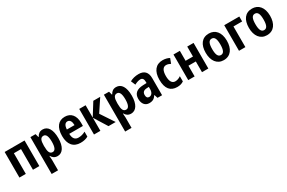

<svg xmlns="http://www.w3.org/2000/svg" viewBox="149 -1928 5298 3541"><g transform="rotate(-30 2798.0 -157.5)"><path d="M486 -545H62V0H198V-440H350V0H486Z M874 -555C813 -555 775 -527 746 -473H739L720 -545H610V240H746V19C746 -4 744 -34 740 -67H746C772 -20 812 10 874 10C979 10 1048 -92 1048 -272C1048 -456 983 -555 874 -555ZM830 -447C885 -447 911 -388 911 -273C911 -159 884 -100 831 -100C768 -100 746 -155 746 -267V-288C746 -397 769 -447 830 -447Z M1344 -554C1208 -554 1126 -455 1126 -269C1126 -90 1211 10 1361 10C1429 10 1479 -2 1525 -28V-133C1474 -105 1430 -93 1375 -93C1301 -93 1263 -143 1261 -239H1552V-308C1552 -461 1475 -554 1344 -554ZM1346 -456C1399 -456 1425 -405 1426 -330H1263C1267 -417 1299 -456 1346 -456Z M1950 -545 1786 -282V-545H1650V0H1786V-278L1959 0H2112L1924 -284L2097 -545Z M2439 -555C2378 -555 2340 -527 2311 -473H2304L2285 -545H2175V240H2311V19C2311 -4 2309 -34 2305 -67H2311C2337 -20 2377 10 2439 10C2544 10 2613 -92 2613 -272C2613 -456 2548 -555 2439 -555ZM2395 -447C2450 -447 2476 -388 2476 -273C2476 -159 2449 -100 2396 -100C2333 -100 2311 -155 2311 -267V-288C2311 -397 2334 -447 2395 -447Z M2918 -555C2846 -555 2782 -538 2731 -509L2771 -415C2816 -439 2858 -454 2897 -454C2941 -454 2964 -425 2964 -363V-338L2888 -335C2755 -330 2685 -274 2685 -160C2685 -58 2737 10 2826 10C2900 10 2938 -16 2976 -74H2979L3003 0H3100V-363C3100 -491 3036 -555 2918 -555ZM2965 -255V-207C2965 -133 2928 -90 2880 -90C2844 -90 2823 -112 2823 -162C2823 -218 2851 -250 2920 -253Z M3421 10C3476 10 3520 -2 3559 -29V-140C3522 -114 3483 -99 3441 -99C3374 -99 3337 -156 3337 -270C3337 -386 3374 -445 3440 -445C3473 -445 3500 -435 3533 -418L3572 -520C3535 -541 3486 -555 3428 -555C3284 -555 3199 -453 3199 -270C3199 -78 3279 10 3421 10Z M3793 -545H3657V0H3793V-228H3950V0H4085V-545H3950V-333H3793Z M4638 -274C4638 -455 4546 -555 4413 -555C4265 -555 4187 -447 4187 -274C4187 -104 4270 10 4411 10C4562 10 4638 -106 4638 -274ZM4325 -273C4325 -389 4350 -447 4412 -447C4474 -447 4499 -389 4499 -274C4499 -158 4474 -98 4412 -98C4350 -98 4325 -158 4325 -273Z M5059 -545H4738V0H4874V-440H5059Z M5558 -274C5558 -455 5466 -555 5333 -555C5185 -555 5107 -447 5107 -274C5107 -104 5190 10 5331 10C5482 10 5558 -106 5558 -274ZM5245 -273C5245 -389 5270 -447 5332 -447C5394 -447 5419 -389 5419 -274C5419 -158 5394 -98 5332 -98C5270 -98 5245 -158 5245 -273Z"/></g></svg>

Font: Noto Sans Display SemiCondensed
Style: Bold
Weight: 700
Width: 4
Designer: Monotype Design Team
Foundry: Monotype Imaging Inc.
Version: Version 1.900